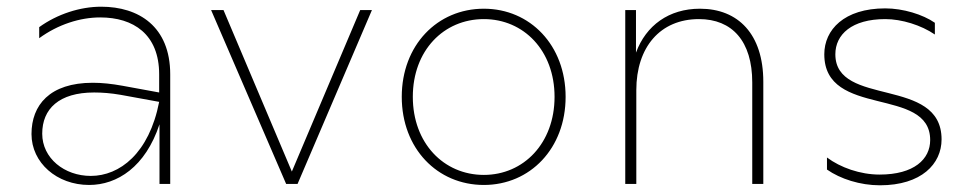

<svg xmlns="http://www.w3.org/2000/svg" viewBox="-20 -549 2887 573"><path d="M456 0H488V-327C488 -470 394 -529 282 -529C219 -529 151 -507 97 -468V-435C153 -476 219 -497 279 -497C378 -497 455 -447 455 -327V-273L346 -293C313 -299 284 -302 257 -302C128 -302 74 -235 74 -149C74 -63 150 3 246 3C330 3 414 -51 456 -178ZM106 -150C106 -224 156 -273 261 -273C285 -273 311 -271 340 -266L455 -245C425 -91 337 -24 251 -24C172 -24 106 -77 106 -150Z M834 0H868L1090 -519H1055L851 -37L647 -519H610Z M1424 3C1562 3 1668 -106 1668 -260C1668 -414 1562 -523 1424 -523C1285 -523 1179 -414 1179 -260C1179 -106 1285 3 1424 3ZM1424 -27C1304 -27 1212 -122 1212 -260C1212 -398 1304 -492 1424 -492C1543 -492 1635 -398 1635 -260C1635 -122 1543 -27 1424 -27Z M2069 -523C1976 -523 1908 -473 1878 -392V-519H1846V0H1879V-280C1879 -408 1950 -492 2066 -492C2165 -492 2225 -426 2225 -303V0H2258V-305C2258 -447 2183 -523 2069 -523Z M2606 4C2730 4 2790 -60 2790 -133C2790 -322 2473 -228 2473 -387C2473 -446 2522 -492 2622 -492C2671 -492 2729 -474 2770 -446V-481C2734 -506 2675 -524 2622 -524C2499 -524 2440 -460 2440 -387C2440 -195 2756 -293 2756 -131C2756 -74 2708 -28 2605 -28C2547 -28 2488 -49 2448 -79V-43C2488 -15 2547 4 2606 4Z"/></svg>

Font: Chess Sans ExtraLight
Style: Regular
Weight: 275
Designer: Wolf Bōese
Foundry: Wolf Bōese
Version: Version 7.223;Glyphs 3.3 (3306)